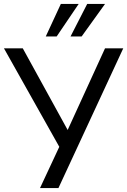

<svg xmlns="http://www.w3.org/2000/svg" viewBox="-21 -949 642 969"><path d="M181 0 288 -229 285 -196 -1 -705H94L321 -292H320L509 -705H601L274 0ZM210 -765 286 -929H376L265 -765ZM335 -765 419 -929H509L391 -765Z"/></svg>

Font: Nunito Sans 7pt SemiCondensed
Style: Regular
Weight: 400
Width: 4
Designer: Vernon Adams
Foundry: Vernon Adams
Version: Version 3.101;gftools[0.9.27]